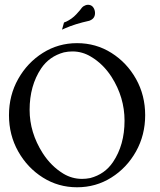

<svg xmlns="http://www.w3.org/2000/svg" viewBox="-20 -772 669 804"><path d="M302.7 12.2Q224.1 12.2 159.4 -28.6Q94.7 -69.3 56.2 -137.9Q17.6 -206.5 17.6 -289.6Q17.6 -373 56.2 -441.4Q94.7 -509.8 159.4 -550.5Q224.1 -591.3 302.7 -591.3Q381.8 -591.3 446.5 -550.5Q511.2 -509.8 549.6 -441.4Q587.9 -373 587.9 -289.6Q587.9 -206.5 549.6 -137.9Q511.2 -69.3 446.5 -28.6Q381.8 12.2 302.7 12.2ZM323.7 -22.9Q340.3 -22.9 357.9 -26.4Q418.9 -42.5 453.1 -93.3Q501.5 -165 501.5 -266.6Q501.5 -364.3 447.3 -449.7Q412.1 -504.4 360.8 -534.7Q324.7 -556.6 283.2 -556.6Q265.6 -556.6 247.6 -552.7Q186.5 -536.1 152.3 -485.4Q104 -413.1 104 -312Q104 -216.8 158.7 -130.9Q193.8 -76.2 245.1 -44.9Q281.7 -22.9 323.7 -22.9ZM239.7 -647.9 248 -677.7Q253.9 -680.2 254.4 -680.4Q254.9 -680.7 255.9 -680.7Q281.2 -692.4 299.6 -712.2Q317.9 -731.9 322.8 -739.7Q323.7 -740.2 323.7 -740.7Q326.7 -745.1 336.9 -749.5Q342.8 -752 348.1 -752Q368.7 -752 376 -730Q377.9 -723.6 377.9 -717.3Q377.9 -695.8 358.4 -687L354 -685.1Q293.9 -671.9 252 -653.3Z"/></svg>

Font: Quaaykop
Style: Regular
Weight: 400
Designer: Tup Wanders
Foundry: Free font, DO NOT SELL
Version: Version 1.00;July 31, 2023;FontCreator 11.5.0.2430 64-bit